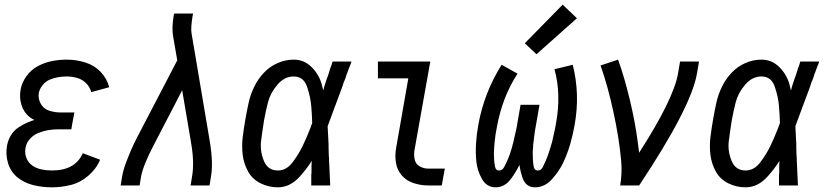

<svg xmlns="http://www.w3.org/2000/svg" viewBox="-20 -793 3540 821"><path d="M202 8Q162 8 124 -1Q86 -10 56.5 -33Q27 -56 15 -93.5Q3 -131 10 -170Q14 -193 26.5 -214Q39 -235 59.5 -248.5Q80 -262 102 -271Q114 -276 127 -280Q116 -285 107 -292Q82 -312 72 -343.5Q62 -375 68 -409Q73 -439 93 -467Q113 -495 142.5 -510.5Q172 -526 203 -532Q234 -538 265 -538Q306 -538 344.5 -526Q383 -514 410 -486Q437 -458 447 -420L370 -399Q365 -420 349 -436.5Q333 -453 310.5 -459.5Q288 -466 265 -466Q247 -466 229 -463Q211 -460 193 -452.5Q175 -445 162.5 -429.5Q150 -414 146 -396Q142 -371 154.5 -349Q167 -327 191 -319.5Q215 -312 241 -312H298L288 -258L285 -240H228Q207 -240 186 -236.5Q165 -233 144 -224.5Q123 -216 107.5 -198.5Q92 -181 89 -160Q85 -138 93 -117.5Q101 -97 118.5 -85Q136 -73 157.5 -68.5Q179 -64 202 -64Q302 -64 334 -138L408 -110Q392 -71 357.5 -41.5Q323 -12 282.5 -2Q242 8 202 8Z M496 0 502 -37Q507 -66 517.5 -94Q528 -122 540 -150Q552 -178 566 -205L738 -535L720 -639Q714 -674 723 -728L725 -735H806L804 -728Q795 -673 799 -651L876 -195Q893 -96 882 -37L876 0H795L801 -37Q812 -97 797 -183L759 -407L637 -172Q592 -86 583 -37L577 0Z M1168 8Q1129 8 1094.5 -9Q1060 -26 1041.5 -58.5Q1023 -91 1018 -129.5Q1013 -168 1018 -208Q1023 -248 1030 -287Q1036 -321 1043.5 -355Q1051 -389 1067 -422Q1083 -455 1108.5 -482Q1134 -509 1167.5 -523.5Q1201 -538 1236 -538Q1280 -538 1311.5 -507Q1343 -476 1355 -435Q1359 -421 1362 -407L1364 -412L1366 -421Q1372 -439 1378 -458L1383 -471L1393 -503L1398 -516L1402 -530H1483L1480 -521L1469 -493L1466 -484L1464 -480L1461 -471L1458 -461L1453 -448L1449 -439L1446 -429L1443 -420Q1432 -391 1421 -361L1414 -342L1412 -338L1409 -329Q1395 -291 1381 -253Q1383 -215 1385 -176V-171V-161Q1386 -144 1386 -127L1387 -117V-108L1388 -88Q1390 -44 1392 0H1311V-5V-15V-25V-35V-45L1312 -55V-65V-75V-85L1313 -105Q1291 -70 1261 -37Q1220 8 1168 8ZM1168 -64Q1205 -64 1231.5 -99.5Q1258 -135 1274.5 -169.5Q1291 -204 1305 -240L1315 -267Q1314 -303 1311 -338Q1308 -378 1293 -422Q1278 -466 1236 -466Q1196 -466 1166 -430.5Q1136 -395 1126 -356Q1116 -317 1109 -278Q1102 -234 1096.5 -191Q1091 -148 1108 -106Q1125 -64 1168 -64Z M1811 0Q1779 0 1748.5 -10Q1718 -20 1698 -43Q1678 -66 1673 -97.5Q1668 -129 1674 -161L1726 -458H1596V-530H1820L1752 -149Q1749 -129 1753.5 -110Q1758 -91 1775 -81.5Q1792 -72 1811 -72H1882L1869 0Z M2100 8Q2061 8 2041 -27.5Q2021 -63 2017 -101Q2013 -139 2015.5 -179Q2018 -219 2025 -258Q2050 -397 2125 -516L2193 -478Q2127 -377 2104 -246Q2101 -232 2099 -218Q2097 -204 2095.5 -190Q2094 -176 2093 -162.5Q2092 -149 2092 -135Q2092 -121 2093 -108Q2094 -95 2097 -79.5Q2100 -64 2114 -64Q2128 -64 2136 -79Q2144 -94 2149.5 -106.5Q2155 -119 2159.5 -132Q2164 -145 2168 -158.5Q2172 -172 2175 -185Q2178 -198 2181 -211.5Q2184 -225 2187 -238L2188 -243L2190 -252L2192 -265L2206 -345H2287L2273 -265Q2270 -250 2267.5 -234.5Q2265 -219 2263.5 -204Q2262 -189 2260 -174L2259 -156L2258 -148V-143Q2258 -128 2258.5 -113.5Q2259 -99 2262 -81.5Q2265 -64 2280 -64Q2294 -64 2301.5 -79.5Q2309 -95 2314.5 -107.5Q2320 -120 2324.5 -133.5Q2329 -147 2333 -160Q2337 -173 2341 -187L2343 -196L2345 -205L2347 -214L2353 -241L2358 -268Q2380 -392 2351 -497L2429 -516Q2461 -390 2437 -258Q2430 -218 2418.5 -178Q2407 -138 2389.5 -100Q2372 -62 2340.5 -27Q2309 8 2268 8Q2229 8 2215 -31Q2205 -60 2201 -88Q2188 -60 2167 -31Q2139 8 2100 8ZM2274 -561 2224 -608 2386 -773 2447 -715Z M2632 0Q2641 -54 2636 -107.5Q2631 -161 2622.5 -212.5Q2614 -264 2603 -314.5Q2592 -365 2578.5 -415Q2565 -465 2548 -513L2623 -538Q2638 -496 2650.5 -452.5Q2663 -409 2673.5 -365Q2684 -321 2692.5 -276.5Q2701 -232 2707 -186Q2710 -163 2713 -140Q2859 -367 2879 -477L2888 -530H2969L2960 -477Q2934 -332 2713 0Z M3168 8Q3129 8 3094.5 -9Q3060 -26 3041.5 -58.5Q3023 -91 3018 -129.5Q3013 -168 3018 -208Q3023 -248 3030 -287Q3036 -321 3043.5 -355Q3051 -389 3067 -422Q3083 -455 3108.5 -482Q3134 -509 3167.5 -523.5Q3201 -538 3236 -538Q3280 -538 3311.5 -507Q3343 -476 3355 -435Q3359 -421 3362 -407L3364 -412L3366 -421Q3372 -439 3378 -458L3383 -471L3393 -503L3398 -516L3402 -530H3483L3480 -521L3469 -493L3466 -484L3464 -480L3461 -471L3458 -461L3453 -448L3449 -439L3446 -429L3443 -420Q3432 -391 3421 -361L3414 -342L3412 -338L3409 -329Q3395 -291 3381 -253Q3383 -215 3385 -176V-171V-161Q3386 -144 3386 -127L3387 -117V-108L3388 -88Q3390 -44 3392 0H3311V-5V-15V-25V-35V-45L3312 -55V-65V-75V-85L3313 -105Q3291 -70 3261 -37Q3220 8 3168 8ZM3168 -64Q3205 -64 3231.5 -99.5Q3258 -135 3274.5 -169.5Q3291 -204 3305 -240L3315 -267Q3314 -303 3311 -338Q3308 -378 3293 -422Q3278 -466 3236 -466Q3196 -466 3166 -430.5Q3136 -395 3126 -356Q3116 -317 3109 -278Q3102 -234 3096.5 -191Q3091 -148 3108 -106Q3125 -64 3168 -64Z"/></svg>

Font: Iosevka SS08
Style: Italic
Weight: 400
Italic angle: -10°
Monospace: yes
Designer: Belleve Invis
Foundry: Belleve Invis
Version: 2.1.0; ttfautohint (v1.8.2)